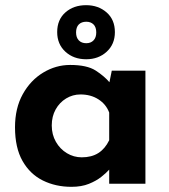

<svg xmlns="http://www.w3.org/2000/svg" viewBox="-20 -710 654 742"><path d="M256 12Q195 12 145.5 -12.5Q96 -37 67 -88Q38 -139 38 -218Q38 -292 68 -346Q98 -400 147 -429.5Q196 -459 251 -459Q316 -459 349.5 -437.5Q383 -416 405 -390L399 -373L412 -437H542V0H402V-95L413 -65Q411 -65 401 -53.5Q391 -42 371.5 -26.5Q352 -11 323.5 0.5Q295 12 256 12ZM296 -102Q334 -102 360 -118.5Q386 -135 402 -168V-275Q390 -307 360.5 -326Q331 -345 291 -345Q261 -345 235.5 -329.5Q210 -314 195 -287Q180 -260 180 -225Q180 -190 196 -162Q212 -134 238.5 -118Q265 -102 296 -102ZM201 -586Q201 -634 232.7 -662Q264.4 -690 312.8 -690Q360 -690 392 -662Q424 -634 424 -585.9Q424 -539 392.2 -510Q360.4 -481 313 -481Q264.5 -481 232.8 -510.1Q201 -539.2 201 -586ZM274 -584.5Q274 -565 284.5 -554Q295 -543 313.5 -543Q331 -543 341.5 -554Q352 -565 352 -584.5Q352 -605 341.5 -615.5Q331 -626 313.5 -626Q295 -626 284.5 -615.5Q274 -605 274 -584.5Z"/></svg>

Font: Reem Kufi Fun
Style: Regular
Weight: 400
Designer: Khaled Hosny
Version: Version 1.005